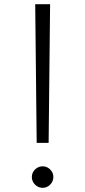

<svg xmlns="http://www.w3.org/2000/svg" viewBox="-20 -880 407 916"><path d="M155 -198.5 148 -860H219L212 -198.5ZM183.5 16Q169.5 16 157.8 9Q146 2 139 -9.8Q132 -21.5 132 -35.5Q132 -49.5 139 -61Q146 -72.5 157.8 -79.5Q169.5 -86.5 183.5 -86.5Q197.5 -86.5 209 -79.5Q220.5 -72.5 227.5 -61Q234.5 -49.5 234.5 -35.5Q234.5 -21.5 227.5 -9.8Q220.5 2 209 9Q197.5 16 183.5 16Z"/></svg>

Font: Spartan Thin
Style: Regular
Weight: 400
Version: Version 1.004